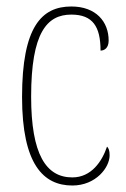

<svg xmlns="http://www.w3.org/2000/svg" viewBox="-20 -562 387 592"><path d="M203 10C276 10 318 -46 318 -83C318 -98 315 -105 310 -110C295 -65 262 -15 203 -15C122 -15 76 -86 76 -264C76 -462 125 -517 200 -517C266 -517 290 -480 290 -406C302 -406 315 -414 315 -437C315 -495 276 -542 200 -542C108 -542 48 -479 48 -263C48 -55 114 10 203 10Z"/></svg>

Font: Noto Serif Hebrew ExtraCondensed Thin
Style: Regular
Weight: 100
Width: 2
Designer: Monotype Design Team
Foundry: Monotype Imaging Inc.
Version: Version 2.004